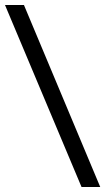

<svg xmlns="http://www.w3.org/2000/svg" viewBox="-20 -735 422 770"><path d="M0 -715H76L382 15H307Z"/></svg>

Font: Orienta
Style: Regular
Weight: 400
Designer: Eduardo Rodriguez Tunni
Foundry: Eduardo Rodriguez Tunni
Version: Version 1.001